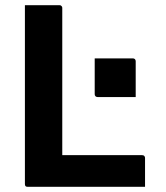

<svg xmlns="http://www.w3.org/2000/svg" viewBox="-20 -720 640 740"><path d="M345 -495Q370 -495 394.5 -495Q419 -495 443.5 -495Q468 -495 492 -495Q497 -495 500 -492Q503 -489 503 -484V-346Q479 -346 454.5 -346Q430 -346 405.5 -346Q381 -346 356 -346Q351 -346 348 -349Q345 -352 345 -357ZM87 0Q84 0 82 -0.5Q80 -1 78.5 -2.5Q77 -4 76.5 -6Q76 -8 76 -11Q76 -88 76 -166Q76 -244 76 -321Q76 -398 76 -472.5Q76 -547 76 -617Q76 -631 76 -645Q76 -659 76 -673Q76 -687 76 -700Q110 -700 143 -700Q176 -700 209 -700Q213 -700 215 -698.5Q217 -697 218.5 -695Q220 -693 220 -689Q220 -619 220 -548Q220 -477 220 -405.5Q220 -334 220 -263Q220 -192 220 -122H527Q530 -122 532 -121.5Q534 -121 535.5 -119.5Q537 -118 538 -116Q539 -114 539 -110Q539 -90 539 -71.5Q539 -53 539 -36Q539 -19 539 0Z"/></svg>

Font: RecMonoLinear Nerd Font Mono
Style: Bold
Weight: 700
Monospace: yes
Version: Version 1.085; ttfautohint (v1.8.4.7-5d5b);Nerd Fonts 3.2.1